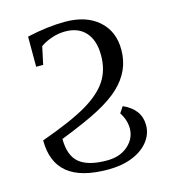

<svg xmlns="http://www.w3.org/2000/svg" viewBox="-102 -745 746 838"><g transform="rotate(-15 271.0 -326.0)"><path d="M284.7 9.8Q161.6 9.8 102.1 -39.1Q42.5 -87.9 42.5 -186.5Q181.6 -236.3 251 -277.3Q320.3 -318.4 351.6 -366.2Q382.8 -414.1 382.8 -480.5Q382.8 -547.4 350.1 -584.2Q317.4 -621.1 258.3 -621.1Q226.6 -621.1 196.5 -610.8Q166.5 -600.6 145 -585L127.9 -504.9H96.2V-641.1Q189 -662.1 268.1 -662.1Q363.3 -662.1 418.9 -613.3Q474.6 -564.5 474.6 -481Q474.6 -432.1 456.1 -391.4Q437.5 -350.6 401.1 -316.4Q364.7 -282.2 303.7 -249.5Q242.7 -216.8 125.5 -170.9Q125.5 -95.7 165 -62.7Q204.6 -29.8 289.6 -29.8Q348.6 -29.8 385 -62Q421.4 -94.2 421.4 -140.1Q421.4 -177.7 397.9 -213.4L416.5 -241.2Q493.7 -207 493.7 -134.8Q493.7 -94.7 467.3 -61.3Q440.9 -27.8 393.6 -9Q346.2 9.8 284.7 9.8Z"/></g></svg>

Font: Tinos
Style: Regular
Weight: 400
Designer: Steve Matteson
Foundry: Monotype Imaging Inc.
Version: Version 1.23